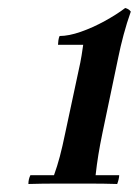

<svg xmlns="http://www.w3.org/2000/svg" viewBox="-20 -809 347 480"><path d="M219 -371H278Q278 -367 276.5 -360.5Q275 -354 273 -349Q239 -350 211 -350Q183 -350 162 -350Q142 -350 114 -350Q86 -350 51 -349Q51 -361 56 -371H115Q123 -393 129.5 -417.5Q136 -442 143 -476L177 -635Q181 -652 184 -670.5Q187 -689 188 -697H125Q125 -701 126 -708Q127 -715 129 -719Q152 -719 182 -729.5Q212 -740 242 -756.5Q272 -773 293 -789Q297 -788 300.5 -786Q304 -784 307 -780Q297 -752 289 -722Q281 -692 276 -667L236 -476Q230 -447 226 -422.5Q222 -398 219 -371Z"/></svg>

Font: Poltawski Nowy Medium
Style: Italic
Weight: 500
Italic angle: -12°
Version: Version 1.001;gftools[0.9.25]